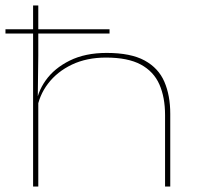

<svg xmlns="http://www.w3.org/2000/svg" viewBox="-20 -682 732 702"><path d="M0 -559.5V-575H380.5V-559.5ZM583.5 0V-261.5Q583.5 -326 562.8 -373.2Q542 -420.5 494.8 -446Q447.5 -471.5 367.5 -471.5Q297 -471.5 243 -445.8Q189 -420 155.8 -376.5Q122.5 -333 114.5 -278.5L104.5 -293H111Q115.5 -343.5 147 -388Q178.5 -432.5 235 -460.5Q291.5 -488.5 370 -488.5Q458 -488.5 508.8 -460.8Q559.5 -433 581 -383Q602.5 -333 602.5 -266V0ZM101 0V-662H120V-478L118 -317.5L120 -311.5V0Z"/></svg>

Font: Anek Latin Expanded Thin
Style: Regular
Weight: 250
Width: 7
Designer: Yesha Goshar
Foundry: Ek Type
Version: Version 1.003